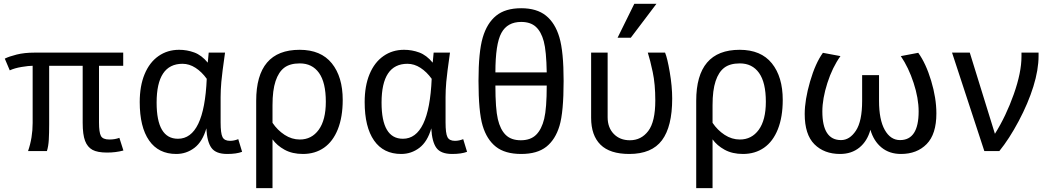

<svg xmlns="http://www.w3.org/2000/svg" viewBox="-20 -786 5449 999"><path d="M622.1 -2.9Q583 7.8 537.1 7.8Q487.3 7.8 461.2 -6.3Q435.1 -20.5 422.6 -53.2Q410.2 -85.9 410.2 -147V-443.8H235.8V-140.1Q235.8 -92.8 233.9 -58.8Q231.9 -24.9 224.1 0H126Q149.9 -69.3 149.9 -146V-443.8Q129.9 -443.8 92.8 -437.7Q55.7 -431.6 30.8 -419.9L4.9 -481Q26.9 -492.2 66.9 -502.2Q106.9 -512.2 159.2 -512.2H621.1V-443.8H495.1V-148.9Q495.1 -97.2 505.1 -78.6Q515.1 -60.1 548.8 -60.1Q578.1 -60.1 601.1 -68.8Z M1239.7 3.9Q1210.4 15.1 1162.1 15.1Q1103 15.1 1080.1 -16.8Q1057.1 -48.8 1053.7 -118.2Q1033.7 -48.8 991.7 -16.8Q949.7 15.1 897 15.1Q804.7 15.1 755.9 -54.9Q707 -125 707 -254.9Q707 -338.9 732.4 -400.1Q757.8 -461.4 804.4 -494.1Q851.1 -526.9 912.1 -526.9Q953.1 -526.9 991 -512.9Q1028.8 -499 1061 -460Q1064 -500 1065.9 -512.2H1150.9Q1135.3 -402.8 1131.6 -359.9Q1127.9 -316.9 1127.9 -280.8V-148.9Q1127.9 -92.3 1137.7 -72.8Q1147.5 -53.2 1176.8 -53.2Q1197.8 -53.2 1219.7 -62ZM905.8 -64Q1042.5 -64 1055.7 -376Q1029.8 -412.1 997.3 -433.1Q964.8 -454.1 929.7 -454.1Q794.9 -454.1 794.9 -252Q794.9 -64 905.8 -64Z M1313 192.9V-261.2Q1313 -526.9 1539.1 -526.9Q1649.9 -526.9 1706.5 -456.5Q1763.2 -386.2 1763.2 -266.1Q1763.2 -177.2 1737.8 -113.5Q1712.4 -49.8 1665.8 -17.3Q1619.1 15.1 1556.2 15.1Q1501 15.1 1460.9 -6.8Q1420.9 -28.8 1397.9 -61V192.9ZM1397.9 -147Q1423.3 -108.9 1460.7 -84.5Q1498 -60.1 1540 -60.1Q1601.6 -60.1 1638.4 -110.8Q1675.3 -161.6 1675.3 -256.8Q1675.3 -356.9 1639.9 -406.5Q1604.5 -456.1 1540 -456.1Q1488.8 -456.1 1459.2 -433.8Q1429.7 -411.6 1413.8 -364Q1397.9 -316.4 1397.9 -238.8Z M2410.2 3.9Q2380.9 15.1 2332.5 15.1Q2273.4 15.1 2250.5 -16.8Q2227.5 -48.8 2224.1 -118.2Q2204.1 -48.8 2162.1 -16.8Q2120.1 15.1 2067.4 15.1Q1975.1 15.1 1926.3 -54.9Q1877.4 -125 1877.4 -254.9Q1877.4 -338.9 1902.8 -400.1Q1928.2 -461.4 1974.9 -494.1Q2021.5 -526.9 2082.5 -526.9Q2123.5 -526.9 2161.4 -512.9Q2199.2 -499 2231.4 -460Q2234.4 -500 2236.3 -512.2H2321.3Q2305.7 -402.8 2302 -359.9Q2298.3 -316.9 2298.3 -280.8V-148.9Q2298.3 -92.3 2308.1 -72.8Q2317.9 -53.2 2347.2 -53.2Q2368.2 -53.2 2390.1 -62ZM2076.2 -64Q2212.9 -64 2226.1 -376Q2200.2 -412.1 2167.7 -433.1Q2135.3 -454.1 2100.1 -454.1Q1965.3 -454.1 1965.3 -252Q1965.3 -64 2076.2 -64Z M2824.7 -409.2Q2822.8 -521 2809.3 -571Q2795.9 -621.1 2768.1 -646.5Q2740.2 -671.9 2691.9 -671.9Q2620.1 -671.9 2588.9 -614.7Q2557.6 -557.6 2557.6 -409.2ZM2691.9 -743.2Q2772.9 -743.2 2820.8 -704.6Q2868.7 -666 2890.6 -591.6Q2912.6 -517.1 2912.6 -365.2Q2912.6 -202.6 2891.1 -131.1Q2869.6 -59.6 2822.3 -22.2Q2774.9 15.1 2691.9 15.1Q2607.9 15.1 2560.3 -22.5Q2512.7 -60.1 2491.2 -132.1Q2469.7 -204.1 2469.7 -365.2Q2469.7 -515.6 2491.7 -590.6Q2513.7 -665.5 2561.5 -704.3Q2609.4 -743.2 2691.9 -743.2ZM2557.6 -340.8Q2557.6 -220.2 2570.3 -166Q2583 -111.8 2611.3 -84Q2639.6 -56.2 2689.9 -56.2Q2740.7 -56.2 2769.5 -84.7Q2798.3 -113.3 2811.5 -167.7Q2824.7 -222.2 2824.7 -340.8Z M3262.2 -589.8H3193.4L3280.3 -766.1H3395.5ZM3055.7 -512.2H3141.6V-175.8Q3141.6 -122.1 3173.6 -89.1Q3205.6 -56.2 3257.3 -56.2Q3316.4 -56.2 3353 -104.5Q3389.6 -152.8 3389.6 -263.2Q3389.6 -348.1 3376.2 -411.1Q3362.8 -474.1 3350.6 -512.2H3440.4Q3452.1 -484.9 3464.8 -410.9Q3477.5 -336.9 3477.5 -272.9Q3477.5 -127.4 3424.3 -56.2Q3371.1 15.1 3254.4 15.1Q3153.3 15.1 3104.5 -33.2Q3055.7 -81.5 3055.7 -172.9Z M3602.5 192.9V-261.2Q3602.5 -526.9 3828.6 -526.9Q3939.5 -526.9 3996.1 -456.5Q4052.7 -386.2 4052.7 -266.1Q4052.7 -177.2 4027.3 -113.5Q4002 -49.8 3955.3 -17.3Q3908.7 15.1 3845.7 15.1Q3790.5 15.1 3750.5 -6.8Q3710.4 -28.8 3687.5 -61V192.9ZM3687.5 -147Q3712.9 -108.9 3750.2 -84.5Q3787.6 -60.1 3829.6 -60.1Q3891.1 -60.1 3928 -110.8Q3964.8 -161.6 3964.8 -256.8Q3964.8 -356.9 3929.4 -406.5Q3894 -456.1 3829.6 -456.1Q3778.3 -456.1 3748.8 -433.8Q3719.2 -411.6 3703.4 -364Q3687.5 -316.4 3687.5 -238.8Z M4757.8 -511.2Q4797.9 -455.6 4825 -365.5Q4852.1 -275.4 4852.1 -195.8Q4852.1 -87.9 4801.5 -36.4Q4751 15.1 4668 15.1Q4607.9 15.1 4566.9 -18.3Q4525.9 -51.8 4508.8 -110.8Q4492.7 -51.8 4451.7 -18.3Q4410.6 15.1 4351.1 15.1Q4268.1 15.1 4217.5 -35.4Q4167 -85.9 4167 -192.9Q4167 -265.6 4194.8 -361.6Q4222.7 -457.5 4261.7 -511.2L4353 -494.1Q4311 -435.5 4284.9 -354Q4258.8 -272.5 4258.8 -206.1Q4258.8 -57.1 4356 -57.1Q4400.9 -57.1 4433.3 -106Q4465.8 -154.8 4465.8 -261.2V-395H4553.7V-261.2Q4553.7 -163.1 4583.5 -110.1Q4613.3 -57.1 4663.1 -57.1Q4759.8 -57.1 4759.8 -206.1Q4759.8 -274.9 4733.6 -354.7Q4707.5 -434.6 4667 -494.1Z M5025.9 -512.2 5156.7 -89.8Q5214.8 -182.6 5254.9 -295.9Q5294.9 -409.2 5294.9 -492.2V-512.2H5383.8V-495.1Q5383.8 -422.9 5356.7 -335.7Q5329.6 -248.5 5280.3 -155.8Q5231 -63 5179.7 0H5101.6L4933.6 -512.2Z"/></svg>

Font: Lorenzo Sans
Style: Regular
Weight: 400
Foundry: Intel Corporation
Version: Version 1.00; ttfautohint (v1.5)